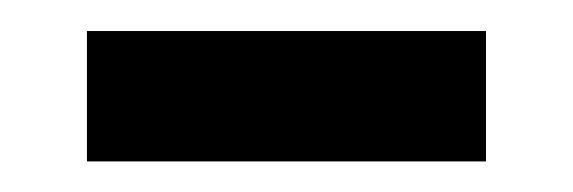

<svg xmlns="http://www.w3.org/2000/svg" viewBox="-20 -298 373 125"><path d="M36.6 -192.9V-277.8H296.4V-192.9Z"/></svg>

Font: Liberation Serif
Style: Bold
Weight: 700
Designer: Steve Matteson
Foundry: Ascender Corporation
Version: Version 2.1.5